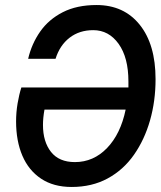

<svg xmlns="http://www.w3.org/2000/svg" viewBox="-20 -732 640 764"><path d="M265 12Q193 12 143.5 -21Q94 -54 69 -112.5Q44 -171 44 -249Q44 -285 50 -320.5Q56 -356 65 -384H491Q491 -396 491 -408Q491 -503 452 -557.5Q413 -612 351 -612Q296 -612 257 -582Q218 -552 201 -498H92Q106 -558 140 -606.5Q174 -655 230 -683.5Q286 -712 364 -712Q473 -712 536 -633.5Q599 -555 599 -417Q599 -330 577 -253Q555 -176 513 -116Q471 -56 408.5 -22Q346 12 265 12ZM278 -87Q352 -87 406 -143Q460 -199 480 -296H157Q151 -263 151 -235Q151 -168 183 -127.5Q215 -87 278 -87Z"/></svg>

Font: DM Mono Medium
Style: Italic
Weight: 500
Italic angle: -10°
Designer: Colophon Foundry
Foundry: Colophon Foundry
Version: Version 1.000; ttfautohint (v1.8.2.53-6de2)